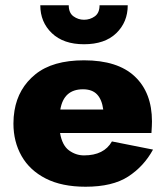

<svg xmlns="http://www.w3.org/2000/svg" viewBox="-20 -699 631 729"><path d="M133 -679H241Q241 -650 259 -637Q277 -624 299 -624Q322 -624 340 -637Q358 -650 358 -679H465Q465 -615 421.5 -573Q378 -531 299 -531Q221 -531 177 -573Q133 -615 133 -679ZM561 -131Q526 -67 466.5 -28.5Q407 10 305 10Q215 10 154 -21Q93 -52 62 -106.5Q31 -161 31 -230Q31 -243 32 -255Q33 -267 35 -279Q49 -364 114.5 -417Q180 -470 299 -470Q427 -470 492 -408.5Q557 -347 557 -238Q557 -232 556.5 -220Q556 -208 555 -194H208Q216 -147 242 -128Q268 -109 299 -109Q375 -109 405 -162ZM295 -360Q222 -360 209 -283H372Q367 -321 348.5 -340.5Q330 -360 295 -360Z"/></svg>

Font: Jost* Heavy
Style: Regular
Weight: 800
Version: Version 3.7